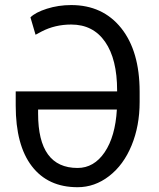

<svg xmlns="http://www.w3.org/2000/svg" viewBox="-20 -741 637 770"><path d="M132.8 -285.2Q132.8 -67.4 291 -67.4Q356.9 -67.4 399.7 -130.4Q442.4 -193.4 448.7 -301.8H132.8ZM291 9.8Q172.4 9.8 107.7 -74.5Q43 -158.7 43 -317.4V-374.5H449.7V-377.9Q449.7 -503.9 401.6 -573.2Q353.5 -642.6 265.6 -642.6Q200.7 -642.6 147 -614.7L122.6 -601.6L102.1 -671.4Q122.1 -691.4 168.2 -706.1Q214.4 -720.7 265.6 -720.7Q392.1 -720.7 466.1 -628.2Q540 -535.6 540 -373V-332Q540 -236.3 507.8 -158Q475.6 -79.6 417.7 -34.9Q359.9 9.8 291 9.8Z"/></svg>

Font: RobotoCondensed-Regular
Style: Regular
Weight: 400
Designer: Google
Version: Version 2.001201; 2014